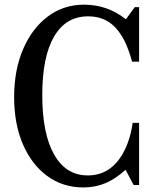

<svg xmlns="http://www.w3.org/2000/svg" viewBox="-20 -792 666 822"><path d="M337 10.5Q249 10.5 182.2 -38.5Q115.5 -87.5 78 -174.5Q40.5 -261.5 40.5 -376Q40.5 -492 78.8 -581.2Q117 -670.5 184.5 -721.2Q252 -772 339.5 -772Q439.5 -772 517 -711H520L557 -761.5H575.5V-528H545.5Q531.5 -579.5 512.5 -618Q484 -673 446.2 -697.5Q408.5 -722 357 -722Q262 -722 211.5 -635.5Q161 -549 161 -384.5Q161 -219.5 211.8 -130.2Q262.5 -41 356 -41Q454 -41 507.5 -137.5Q537 -190.5 548 -266H575.5V0H552L517.5 -65Q474 -25.5 430.5 -7.5Q387 10.5 337 10.5Z"/></svg>

Font: Libre Caslon Condensed Medium
Style: Regular
Weight: 500
Designer: Pablo Impallari, Rodrigo Fuenzalida, Katja Schimmel, Ertekin Erdin
Foundry: Pablo Impallari, Rodrigo Fuenzalida
Version: Version 2.000; ttfautohint (v1.8.4.7-5d5b);gftools[0.9.33]